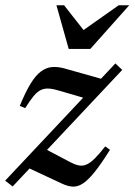

<svg xmlns="http://www.w3.org/2000/svg" viewBox="-32 -697 510 728"><path d="M-12.5 -12 405.5 -456.5 431.5 -432 16 10ZM63.5 -287 43 -295.5Q64.5 -348 84 -379.8Q103.5 -411.5 123.5 -426.2Q143.5 -441 166.2 -442.8Q189 -444.5 216 -436.5L374 -392L311 -318.5L198.5 -351.5Q173 -359.5 155.2 -361Q137.5 -362.5 123.5 -356Q109.5 -349.5 95.5 -332.8Q81.5 -316 63.5 -287ZM202.5 -1 67.5 -64 134 -135 228 -85.5Q249 -74 264.8 -70.2Q280.5 -66.5 295.2 -72.8Q310 -79 327 -95.8Q344 -112.5 367 -142L385 -129Q351 -74.5 325.8 -43.5Q300.5 -12.5 280.8 -0.2Q261 12 242.2 10.5Q223.5 9 202.5 -1ZM458 -677 310.5 -511.5H228.5L182 -677H211L293.5 -572H269L418 -677Z"/></svg>

Font: Newsreader 24pt Medium
Style: Italic
Weight: 500
Italic angle: -17°
Designer: Hugues Gentile
Foundry: Production Type
Version: Version 1.003